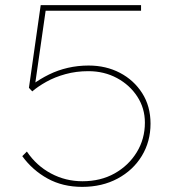

<svg xmlns="http://www.w3.org/2000/svg" viewBox="-20 -720 684 750"><path d="M301 10Q225 10 166 -22.5Q107 -55 67 -110L85 -128Q122 -73 179 -42.5Q236 -12 302 -12Q373 -12 427.5 -42.5Q482 -73 514 -125Q546 -177 546 -241Q546 -297 516.5 -342.5Q487 -388 437 -415Q387 -442 325 -442Q278 -442 236 -430.5Q194 -419 161 -400.5Q128 -382 106 -363L93 -377L139 -700H531V-678H144L160 -690L116 -383L107 -390Q137 -412 171.5 -429Q206 -446 245 -455Q284 -464 326 -464Q394 -464 448.5 -435.5Q503 -407 535.5 -356Q568 -305 568 -237Q568 -167 534 -111Q500 -55 439.5 -22.5Q379 10 301 10Z"/></svg>

Font: Lexend Exa Thin
Style: Regular
Weight: 250
Designer: Bonnie Shaver-Troup, Thomas Jockin
Foundry: Lexend
Version: Version 1.007